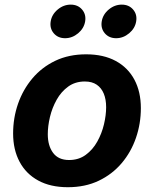

<svg xmlns="http://www.w3.org/2000/svg" viewBox="-20 -783 654 814"><path d="M267.8 10.7Q194 10.7 142.2 -17.6Q90.3 -45.8 63 -97.2Q35.6 -148.5 35.6 -217.2Q35.6 -283 56.5 -343.2Q77.5 -403.4 117.4 -450.7Q157.3 -498 214.6 -525.4Q272 -552.7 345.1 -552.7Q418.6 -552.7 470.6 -524.6Q522.5 -496.5 549.9 -445.1Q577.2 -393.8 577.2 -324.6Q577.2 -258.7 556.4 -198.5Q535.7 -138.2 495.7 -91.1Q455.7 -43.9 398.3 -16.6Q341 10.7 267.8 10.7ZM272.9 -104.6Q313.8 -104.6 343.5 -126.5Q373.3 -148.3 392.4 -182.7Q411.6 -217.1 420.8 -256Q430 -294.9 430 -328.7Q430 -361.5 420 -385.9Q410 -410.3 390.1 -423.9Q370.2 -437.5 339.7 -437.5Q298.9 -437.5 269.1 -415.9Q239.3 -394.3 220.2 -360.1Q201 -325.8 191.8 -287.1Q182.6 -248.3 182.6 -214Q182.6 -165.1 205.1 -134.9Q227.6 -104.6 272.9 -104.6ZM472.4 -621Q442.2 -621 424.3 -641.9Q406.5 -662.8 411.3 -692.3Q416.1 -721.8 441 -742.6Q465.9 -763.4 496.2 -763.4Q526.4 -763.4 544.3 -742.6Q562.2 -721.8 557.3 -692.3Q552.5 -662.8 527.5 -641.9Q502.6 -621 472.4 -621ZM256 -621Q225.8 -621 207.9 -641.9Q190.1 -662.8 194.9 -692.3Q199.7 -721.8 224.6 -742.6Q249.5 -763.4 279.8 -763.4Q310 -763.4 327.9 -742.6Q345.8 -721.8 341 -692.3Q336.1 -662.8 311.2 -641.9Q286.2 -621 256 -621Z"/></svg>

Font: Inter Variable
Style: Italic
Weight: 400
Italic angle: -9.39999°
Designer: Rasmus Andersson
Foundry: rsms
Version: Version 4.001;git-9221beed3